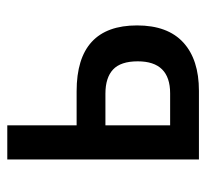

<svg xmlns="http://www.w3.org/2000/svg" viewBox="-40 -540 579 540"><g transform="rotate(-90 250.0 -269.5)"><path d="M72 0V-539H168V-344H264Q449 -344 449 -174Q449 -88 401 -44Q353 0 265 0ZM168 -81H258Q348 -81 348 -172Q348 -220 325 -241.5Q302 -263 257 -263H168Z"/></g></svg>

Font: Noto Sans Mono ExtraCondensed Medium
Style: Regular
Weight: 500
Width: 2
Designer: Monotype Design Team
Foundry: Monotype Imaging Inc.
Version: Version 2.014